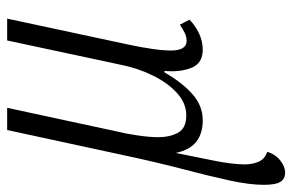

<svg xmlns="http://www.w3.org/2000/svg" viewBox="-167 -416 816 536"><g transform="rotate(-90 241.0 -148.0)"><path d="M27 240Q10 240 1.5 227Q-7 214 -7 181Q-7 141 5 85.5Q17 30 37 -46Q57 -122 79 -226L146 -536H208L141 -225Q136 -206 131 -172Q126 -138 126 -115Q126 -82 138.5 -59Q151 -36 187 -36Q221 -36 249.5 -62Q278 -88 298.5 -130Q319 -172 328 -218L396 -536H457L384 -195Q377 -162 372.5 -131.5Q368 -101 368 -79Q368 -35 395 -35Q406 -35 417.5 -40.5Q429 -46 440 -54L454 -27Q438 -11 416 -0.5Q394 10 370 10Q332 10 319.5 -22Q307 -54 311 -97H307Q279 -48 246.5 -19Q214 10 173 10Q137 10 114 -7.5Q91 -25 82 -65Q70 -5 60.5 41.5Q51 88 50 126Q50 149 57.5 166Q65 183 85 190Q79 212 61.5 226Q44 240 27 240Z"/></g></svg>

Font: Noto Serif Condensed Light
Style: Italic
Weight: 300
Width: 3
Italic angle: -12°
Designer: Monotype Design Team
Foundry: Monotype Imaging Inc.
Version: Version 2.014; ttfautohint (v1.8.4.7-5d5b)